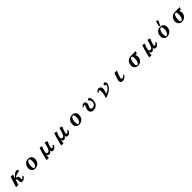

<svg xmlns="http://www.w3.org/2000/svg" viewBox="1373 -5012 9255 9255"><g transform="rotate(-45 6000.0 -385.0)"><path d="M747.1 -560.1Q784.7 -560.1 805.9 -542.5Q827.1 -524.9 827.1 -499Q827.1 -479.5 818.8 -464.8Q810.5 -450.2 790.3 -441.9Q770 -433.6 733.9 -433.1Q696.8 -432.6 653.3 -419.7Q609.9 -406.7 566.4 -380.9Q522.9 -355 484.9 -314.9Q535.6 -314 566.4 -298.8Q597.2 -283.7 611.1 -259.3Q625 -234.9 625 -205.1V-122.1Q625 -94.2 631.1 -83.7Q637.2 -73.2 652.8 -73.2Q668 -73.2 687.3 -87.2Q706.5 -101.1 726.6 -124.5Q746.6 -147.9 763.2 -176.8L803.2 -129.9Q760.3 -57.6 706.8 -18.8Q653.3 20 585.9 20Q555.2 20 530.3 7.8Q505.4 -4.4 490.7 -31.5Q476.1 -58.6 476.1 -104V-187Q476.1 -214.8 468 -230.2Q460 -245.6 444.3 -252.7Q428.7 -259.8 405.8 -261.2L325.2 0H165L336.9 -540H497.1L422.9 -325.2Q477.5 -398.4 535.4 -450.9Q593.3 -503.4 647.9 -531.7Q702.6 -560.1 747.1 -560.1Z M1543 -560.1Q1592.8 -560.1 1636 -545.2Q1679.2 -530.3 1711.7 -500.7Q1744.1 -471.2 1762.5 -427.5Q1780.8 -383.8 1780.8 -326.2Q1780.8 -243.7 1755.9 -179.2Q1731 -114.7 1686.5 -70.3Q1642.1 -25.9 1583.3 -2.9Q1524.4 20 1457 20Q1400.9 20 1357.7 1Q1314.5 -18.1 1285.2 -50Q1255.9 -82 1241 -122.3Q1226.1 -162.6 1226.1 -205.1Q1226.1 -288.1 1249 -353.8Q1272 -419.4 1314.2 -465.3Q1356.4 -511.2 1414.6 -535.6Q1472.7 -560.1 1543 -560.1ZM1533.2 -506.8Q1511.7 -506.8 1491 -491.2Q1470.2 -475.6 1451.9 -447.5Q1433.6 -419.4 1419.4 -381.6Q1405.3 -343.8 1397.2 -299.1Q1389.2 -254.4 1389.2 -206.1Q1389.2 -153.8 1396 -115.2Q1402.8 -76.7 1419.2 -55.9Q1435.5 -35.2 1463.9 -35.2Q1489.7 -35.2 1515.9 -54.9Q1542 -74.7 1564 -112.3Q1585.9 -149.9 1599.4 -203.9Q1612.8 -257.8 1612.8 -326.2Q1612.8 -379.9 1606.9 -415Q1601.1 -450.2 1590.6 -470.2Q1580.1 -490.2 1565.4 -498.5Q1550.8 -506.8 1533.2 -506.8Z M2454.1 -508.8Q2432.6 -468.3 2413.6 -423.6Q2394.5 -378.9 2379.6 -335.4Q2364.7 -292 2356.4 -254.6Q2348.1 -217.3 2348.1 -191.9Q2348.1 -148.4 2369.6 -122.8Q2391.1 -97.2 2433.1 -97.2Q2458.5 -97.2 2484.1 -110.8Q2509.8 -124.5 2526.9 -148.9Q2543.9 -173.8 2557.9 -202.4Q2571.8 -231 2583 -266.1Q2599.1 -315.9 2613.8 -366.7Q2628.4 -417.5 2641.1 -464.4Q2653.8 -511.2 2663.1 -548.8L2810.1 -499Q2793.5 -462.9 2776.9 -422.4Q2760.3 -381.8 2744.9 -340.6Q2729.5 -299.3 2717 -261.5Q2704.6 -223.6 2696.8 -192.9Q2690.4 -168 2692.9 -146.2Q2695.3 -124.5 2705.3 -111.3Q2715.3 -98.1 2731 -98.1Q2758.8 -98.1 2792.2 -125.2Q2825.7 -152.3 2854 -201.2L2897 -162.1Q2856.4 -72.8 2801.5 -26.4Q2746.6 20 2676.8 20Q2650.9 20 2626.5 6.8Q2602.1 -6.3 2586.2 -34.7Q2570.3 -63 2570.8 -107.9Q2559.1 -71.3 2541 -46.4Q2522.9 -21.5 2501.7 -7.1Q2480.5 7.3 2459.2 13.7Q2438 20 2419.9 20Q2390.1 20 2365.5 7.3Q2340.8 -5.4 2325.7 -32.5Q2310.5 -59.6 2309.1 -102.1Q2303.2 -62 2297.6 -20Q2292 22 2288.3 58.6Q2284.7 95.2 2284.2 119.1H2127Q2154.3 7.8 2181.4 -103.3Q2208.5 -214.4 2240.5 -325.7Q2272.5 -437 2314 -549.8Z M3454.1 -508.8Q3432.6 -468.3 3413.6 -423.6Q3394.5 -378.9 3379.6 -335.4Q3364.7 -292 3356.4 -254.6Q3348.1 -217.3 3348.1 -191.9Q3348.1 -148.4 3369.6 -122.8Q3391.1 -97.2 3433.1 -97.2Q3458.5 -97.2 3484.1 -110.8Q3509.8 -124.5 3526.9 -148.9Q3543.9 -173.8 3557.9 -202.4Q3571.8 -231 3583 -266.1Q3599.1 -315.9 3613.8 -366.7Q3628.4 -417.5 3641.1 -464.4Q3653.8 -511.2 3663.1 -548.8L3810.1 -499Q3793.5 -462.9 3776.9 -422.4Q3760.3 -381.8 3744.9 -340.6Q3729.5 -299.3 3717 -261.5Q3704.6 -223.6 3696.8 -192.9Q3690.4 -168 3692.9 -146.2Q3695.3 -124.5 3705.3 -111.3Q3715.3 -98.1 3731 -98.1Q3758.8 -98.1 3792.2 -125.2Q3825.7 -152.3 3854 -201.2L3897 -162.1Q3856.4 -72.8 3801.5 -26.4Q3746.6 20 3676.8 20Q3650.9 20 3626.5 6.8Q3602.1 -6.3 3586.2 -34.7Q3570.3 -63 3570.8 -107.9Q3559.1 -71.3 3541 -46.4Q3522.9 -21.5 3501.7 -7.1Q3480.5 7.3 3459.2 13.7Q3438 20 3419.9 20Q3390.1 20 3365.5 7.3Q3340.8 -5.4 3325.7 -32.5Q3310.5 -59.6 3309.1 -102.1Q3303.2 -62 3297.6 -20Q3292 22 3288.3 58.6Q3284.7 95.2 3284.2 119.1H3127Q3154.3 7.8 3181.4 -103.3Q3208.5 -214.4 3240.5 -325.7Q3272.5 -437 3314 -549.8Z M4543 -560.1Q4592.8 -560.1 4636 -545.2Q4679.2 -530.3 4711.7 -500.7Q4744.1 -471.2 4762.5 -427.5Q4780.8 -383.8 4780.8 -326.2Q4780.8 -243.7 4755.9 -179.2Q4731 -114.7 4686.5 -70.3Q4642.1 -25.9 4583.3 -2.9Q4524.4 20 4457 20Q4400.9 20 4357.7 1Q4314.5 -18.1 4285.2 -50Q4255.9 -82 4241 -122.3Q4226.1 -162.6 4226.1 -205.1Q4226.1 -288.1 4249 -353.8Q4272 -419.4 4314.2 -465.3Q4356.4 -511.2 4414.6 -535.6Q4472.7 -560.1 4543 -560.1ZM4533.2 -506.8Q4511.7 -506.8 4491 -491.2Q4470.2 -475.6 4451.9 -447.5Q4433.6 -419.4 4419.4 -381.6Q4405.3 -343.8 4397.2 -299.1Q4389.2 -254.4 4389.2 -206.1Q4389.2 -153.8 4396 -115.2Q4402.8 -76.7 4419.2 -55.9Q4435.5 -35.2 4463.9 -35.2Q4489.7 -35.2 4515.9 -54.9Q4542 -74.7 4564 -112.3Q4585.9 -149.9 4599.4 -203.9Q4612.8 -257.8 4612.8 -326.2Q4612.8 -379.9 4606.9 -415Q4601.1 -450.2 4590.6 -470.2Q4580.1 -490.2 4565.4 -498.5Q4550.8 -506.8 4533.2 -506.8Z M5335 -564Q5355.5 -564 5378.4 -556.4Q5401.4 -548.8 5420.4 -530.8Q5439.5 -512.7 5448.2 -481Q5457 -448.7 5454.3 -411.9Q5451.7 -375 5435.1 -341.8Q5419.4 -311.5 5406.7 -281.5Q5394 -251.5 5386.5 -227.1Q5378.9 -202.6 5378.9 -188Q5378.9 -162.1 5388.9 -141.6Q5398.9 -121.1 5422.1 -109.1Q5445.3 -97.2 5484.9 -97.2Q5502.9 -97.2 5526.1 -103.3Q5549.3 -109.4 5573.2 -121.6Q5597.2 -133.8 5618.2 -151.9Q5649.9 -179.7 5666.5 -213.6Q5683.1 -247.6 5683.1 -288.1Q5683.1 -343.3 5670.2 -378.7Q5657.2 -414.1 5629.9 -439Q5611.3 -456.1 5600.6 -471.9Q5589.8 -487.8 5589.8 -505.9Q5589.8 -523.9 5599.4 -536.9Q5608.9 -549.8 5624.3 -556.9Q5639.6 -564 5657.2 -564Q5673.8 -564 5692.6 -553Q5711.4 -542 5728 -518.1Q5744.6 -494.1 5755.4 -454.8Q5766.1 -415.5 5766.1 -353Q5766.1 -267.6 5744.6 -199.7Q5723.1 -131.8 5675.8 -83Q5626.5 -31.2 5562.3 -5.6Q5498 20 5420.9 20Q5378.9 20 5343.3 5.4Q5307.6 -9.3 5281.2 -34.9Q5254.9 -60.5 5240 -93.3Q5225.1 -126 5224.1 -162.1Q5223.6 -193.4 5229.7 -221.2Q5235.8 -249 5247.1 -277.3Q5258.3 -305.7 5272.9 -337.9Q5309.1 -418.5 5309.1 -450.2Q5309.1 -467.3 5301.5 -474.6Q5293.9 -481.9 5278.8 -481.9Q5271 -481.9 5257.3 -472.7Q5243.7 -463.4 5230 -448Q5216.3 -432.6 5208 -414.1L5161.1 -446.8Q5187.5 -489.7 5214.4 -515.4Q5241.2 -541 5271 -552.5Q5300.8 -564 5335 -564Z M6356 -560.1Q6384.8 -560.1 6410.2 -548.3Q6435.5 -536.6 6455.1 -515.1Q6474.6 -493.7 6485.8 -464.6Q6497.1 -435.5 6497.1 -400.9Q6497.1 -353 6487.8 -307.4Q6478.5 -261.7 6461.9 -215.1Q6445.3 -168.5 6422.9 -117.2Q6507.3 -137.7 6572.5 -182.1Q6637.7 -226.6 6681.6 -290.5Q6725.6 -354.5 6746.1 -434.1Q6739.3 -427.2 6731 -424.6Q6722.7 -421.9 6710 -421.9Q6694.8 -421.9 6680.2 -429.9Q6665.5 -438 6656.2 -453.9Q6647 -469.7 6647 -492.2Q6647 -510.3 6656.5 -525.6Q6666 -541 6682.9 -550.5Q6699.7 -560.1 6721.2 -560.1Q6749.5 -560.1 6771.5 -545.9Q6793.5 -531.7 6804.2 -509.8Q6809.6 -499 6813.2 -484.6Q6816.9 -470.2 6816.9 -458Q6816.9 -435.5 6814.7 -419.4Q6812.5 -403.3 6808.1 -389.2Q6777.8 -292.5 6709.5 -215.3Q6641.1 -138.2 6538.6 -78.6Q6436 -19 6301.8 24.9L6269 2Q6287.6 -36.1 6300.5 -80.3Q6313.5 -124.5 6321.8 -170.9Q6330.1 -217.3 6334 -263.2Q6337.9 -309.1 6337.9 -351.1Q6337.9 -395.5 6331.5 -421.6Q6325.2 -447.8 6314.2 -459Q6303.2 -470.2 6289.1 -470.2Q6269.5 -470.2 6248 -451.9Q6226.6 -433.6 6207 -408.2L6167 -443.8Q6198.7 -499 6248 -529.5Q6297.4 -560.1 6356 -560.1Z M7581.1 -540Q7557.1 -490.7 7536.4 -440.7Q7515.6 -390.6 7498.5 -344Q7481.4 -297.4 7469.2 -258.1Q7457 -218.8 7450.4 -190.2Q7443.8 -161.6 7443.8 -147.9Q7443.8 -118.2 7454.1 -102.1Q7464.4 -85.9 7495.1 -85.9Q7536.1 -85.9 7577.1 -112.5Q7618.2 -139.2 7651.9 -188L7681.2 -143.1Q7629.9 -62 7562.7 -21Q7495.6 20 7418.9 20Q7393.1 20 7368.9 11Q7344.7 2 7325.7 -15.1Q7306.6 -32.2 7295.4 -56.4Q7284.2 -80.6 7284.2 -110.8Q7284.2 -142.6 7291 -172.9Q7297.9 -203.1 7310.1 -238.8L7413.1 -540Z M8555.2 -560.1H8886.2L8837.9 -440.9H8732.9Q8754.9 -411.6 8766.4 -376.2Q8777.8 -340.8 8777.8 -303.2Q8777.8 -231.4 8754.4 -172.1Q8731 -112.8 8689 -69.8Q8647 -26.9 8591.1 -3.4Q8535.2 20 8470.2 20Q8408.7 20 8363.3 -0.7Q8317.9 -21.5 8288.1 -56.2Q8258.3 -90.8 8243.7 -133.3Q8229 -175.8 8229 -219.2Q8229 -300.8 8253.9 -364.3Q8278.8 -427.7 8323.5 -471.4Q8368.2 -515.1 8427.2 -537.6Q8486.3 -560.1 8555.2 -560.1ZM8537.1 -505.9Q8510.7 -505.9 8485.4 -483.9Q8460 -461.9 8439.2 -418Q8418.5 -374 8406.2 -308.1Q8394 -242.2 8394 -154.8Q8394 -118.2 8403.8 -91.1Q8413.6 -64 8430.9 -49.1Q8448.2 -34.2 8470.2 -34.2Q8495.6 -34.2 8520.3 -55.9Q8544.9 -77.6 8564.9 -119.6Q8585 -161.6 8596.9 -222.9Q8608.9 -284.2 8608.9 -362.8Q8608.9 -416.5 8599.6 -447.8Q8590.3 -479 8574.2 -492.4Q8558.1 -505.9 8537.1 -505.9Z M9454.1 -508.8Q9432.6 -468.3 9413.6 -423.6Q9394.5 -378.9 9379.6 -335.4Q9364.7 -292 9356.4 -254.6Q9348.1 -217.3 9348.1 -191.9Q9348.1 -148.4 9369.6 -122.8Q9391.1 -97.2 9433.1 -97.2Q9458.5 -97.2 9484.1 -110.8Q9509.8 -124.5 9526.9 -148.9Q9543.9 -173.8 9557.9 -202.4Q9571.8 -231 9583 -266.1Q9599.1 -315.9 9613.8 -366.7Q9628.4 -417.5 9641.1 -464.4Q9653.8 -511.2 9663.1 -548.8L9810.1 -499Q9793.5 -462.9 9776.9 -422.4Q9760.3 -381.8 9744.9 -340.6Q9729.5 -299.3 9717 -261.5Q9704.6 -223.6 9696.8 -192.9Q9690.4 -168 9692.9 -146.2Q9695.3 -124.5 9705.3 -111.3Q9715.3 -98.1 9731 -98.1Q9758.8 -98.1 9792.2 -125.2Q9825.7 -152.3 9854 -201.2L9897 -162.1Q9856.4 -72.8 9801.5 -26.4Q9746.6 20 9676.8 20Q9650.9 20 9626.5 6.8Q9602.1 -6.3 9586.2 -34.7Q9570.3 -63 9570.8 -107.9Q9559.1 -71.3 9541 -46.4Q9522.9 -21.5 9501.7 -7.1Q9480.5 7.3 9459.2 13.7Q9438 20 9419.9 20Q9390.1 20 9365.5 7.3Q9340.8 -5.4 9325.7 -32.5Q9310.5 -59.6 9309.1 -102.1Q9303.2 -62 9297.6 -20Q9292 22 9288.3 58.6Q9284.7 95.2 9284.2 119.1H9127Q9154.3 7.8 9181.4 -103.3Q9208.5 -214.4 9240.5 -325.7Q9272.5 -437 9314 -549.8Z M10708 -847.7 10585.4 -592.3 10522.9 -615.2 10593.3 -889.2ZM10543 -560.1Q10646 -560.1 10711.9 -501Q10744.1 -471.2 10762.5 -427.5Q10780.8 -383.8 10780.8 -326.2Q10780.8 -243.7 10755.9 -179.2Q10731 -114.7 10686.5 -70.3Q10642.1 -25.9 10583.3 -2.9Q10524.4 20 10457 20Q10400.9 20 10357.7 1Q10314.5 -18.1 10285.2 -50.3Q10255.9 -82 10241 -122.3Q10226.1 -162.6 10226.1 -205.1Q10226.1 -288.1 10249 -353.8Q10272 -419.4 10314.5 -465.3Q10356.4 -511.2 10414.6 -535.6Q10472.7 -560.1 10543 -560.1ZM10533.2 -506.8Q10511.7 -506.8 10491.2 -491.2Q10470.7 -475.6 10452.1 -447.8Q10434.1 -419.4 10419.9 -381.8Q10405.8 -344.2 10397.5 -299.3Q10389.2 -253.4 10389.2 -206.1Q10389.2 -153.8 10396 -115.2Q10402.8 -76.7 10419.4 -56.2Q10435.5 -35.2 10463.9 -35.2Q10519 -35.2 10564 -112.3Q10585.9 -149.9 10599.4 -203.9Q10612.8 -257.8 10612.8 -326.2Q10612.8 -379.9 10606.9 -415Q10601.1 -450.2 10590.8 -470.2Q10580.1 -490.2 10565.4 -498.5Q10550.8 -506.8 10533.2 -506.8Z M11555.2 -560.1H11886.2L11837.9 -440.9H11732.9Q11754.9 -411.6 11766.4 -376.2Q11777.8 -340.8 11777.8 -303.2Q11777.8 -231.4 11754.4 -172.1Q11731 -112.8 11689 -69.8Q11647 -26.9 11591.1 -3.4Q11535.2 20 11470.2 20Q11408.7 20 11363.3 -0.7Q11317.9 -21.5 11288.1 -56.2Q11258.3 -90.8 11243.7 -133.3Q11229 -175.8 11229 -219.2Q11229 -300.8 11253.9 -364.3Q11278.8 -427.7 11323.5 -471.4Q11368.2 -515.1 11427.2 -537.6Q11486.3 -560.1 11555.2 -560.1ZM11537.1 -505.9Q11510.7 -505.9 11485.4 -483.9Q11460 -461.9 11439.2 -418Q11418.5 -374 11406.2 -308.1Q11394 -242.2 11394 -154.8Q11394 -118.2 11403.8 -91.1Q11413.6 -64 11430.9 -49.1Q11448.2 -34.2 11470.2 -34.2Q11495.6 -34.2 11520.3 -55.9Q11544.9 -77.6 11564.9 -119.6Q11585 -161.6 11596.9 -222.9Q11608.9 -284.2 11608.9 -362.8Q11608.9 -416.5 11599.6 -447.8Q11590.3 -479 11574.2 -492.4Q11558.1 -505.9 11537.1 -505.9Z"/></g></svg>

Font: BIZ UDPMincho
Style: Bold
Weight: 700
Designer: TypeBank Co., Ltd.
Foundry: Morisawa Inc.
Version: Version 1.06